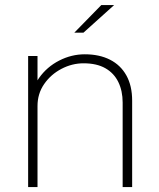

<svg xmlns="http://www.w3.org/2000/svg" viewBox="-20 -758 644 778"><path d="M477 0V-273.5Q477 -299.5 477 -314Q477 -328.5 477 -342.5Q477 -389.5 459.5 -425.5Q442 -461.5 407 -481.5Q372 -501.5 318.5 -501.5Q272 -501.5 229 -479Q186 -456.5 159 -417.5Q132 -378.5 132 -328.5L106.5 -338.5Q106.5 -397 138.2 -442Q170 -487 219.8 -512.5Q269.5 -538 323.5 -538Q382.5 -538 425.5 -516.2Q468.5 -494.5 492 -452.5Q515.5 -410.5 515.5 -350Q515.5 -330.5 515.5 -308Q515.5 -285.5 515.5 -270V0ZM94 0V-531H132V0ZM281 -625.5 390.5 -737.5H442.5L318 -625.5Z"/></svg>

Font: Epilogue ExtraLight
Style: Regular
Weight: 250
Designer: Tyler Finck
Foundry: Etcetera Type Co
Version: Version 2.112